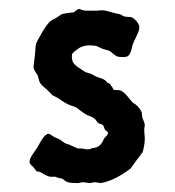

<svg xmlns="http://www.w3.org/2000/svg" viewBox="-20 -390 391 428"><path d="M173.8 -366.2H195.8L207 -367.2Q212.9 -367.2 222.7 -364.3Q232.9 -361.3 239.3 -359.9Q249.5 -358.4 252.4 -355.5Q255.9 -352.1 272 -352.1Q278.3 -349.6 284.2 -342.8Q290 -335.9 290.5 -330.6Q291 -325.2 287.6 -316.9Q284.2 -309.1 283.2 -307.1Q282.2 -305.7 278.3 -296.9Q274.4 -288.1 273.9 -282.7Q272.9 -277.3 269.5 -270Q266.1 -262.7 255.4 -262.7Q244.6 -262.7 240.2 -264.6Q233.4 -268.6 229 -272.9Q224.6 -277.3 216.8 -278.8Q209 -280.3 202.1 -284.2Q195.3 -288.1 190.9 -288.1Q168 -291 155.3 -282.2Q142.6 -273.4 141.1 -270Q139.2 -265.6 141.1 -255.9Q143.1 -246.1 159.2 -236.8Q161.1 -235.8 165 -232.9Q168.9 -230 171.4 -229Q173.8 -228 177.2 -227.1Q181.2 -226.1 182.6 -225.6Q184.1 -225.1 185.5 -224.1Q187 -223.1 190.9 -221.2Q194.3 -218.8 201.2 -216.8Q208 -214.8 210.4 -213.4Q212.9 -211.9 214.4 -210.9Q215.8 -210 217.3 -208Q218.8 -206.1 220.2 -205.1Q224.6 -205.1 228 -198.2Q229 -198.2 230.5 -195.3Q231.9 -192.4 232.9 -189.9Q235.8 -189 244.6 -189Q253.4 -188.5 263.7 -175.8Q273.9 -163.1 275.9 -161.1Q288.6 -154.8 295.9 -140.1L296.9 -131.3Q296.9 -127 300.3 -120.1Q303.7 -113.3 302.2 -106.9Q300.8 -100.6 302.2 -89.8Q303.7 -79.1 301.3 -65.4Q298.8 -51.8 297.4 -49.8Q295.9 -47.9 293.5 -44.9Q291 -42 283.2 -31.2Q275.4 -20.5 271 -14.2Q233.9 13.7 204.1 18.1L191.9 16.1L180.2 18.1L164.1 16.1L153.8 18.1Q132.3 18.1 127.4 14.6Q123 11.7 121.1 9.8Q119.1 7.8 114.3 7.3Q109.4 6.8 103 3.9Q97.2 3.9 90.8 3.9Q80.1 0.5 74.2 -3.9Q68.4 -7.8 62 -7.8L55.2 -16.1Q54.7 -18.1 51.8 -20Q45.9 -23.9 45.9 -30.3Q45.9 -36.6 54.7 -48.8Q63.5 -60.5 69.3 -72.3Q76.2 -84 80.6 -87.9Q85 -91.8 87.9 -91.8Q90.8 -91.8 95.7 -87.9Q100.6 -84 106.9 -82Q112.8 -80.1 117.2 -76.2Q126.5 -68.8 131.3 -68.8L153.3 -59.1Q157.7 -59.1 162.1 -59.1L172.9 -57.1Q181.2 -57.1 183.1 -58.6Q185.1 -60.1 189.9 -60.5Q204.6 -62 211.9 -81.1Q220.2 -89.4 220.7 -92.3Q221.7 -94.7 217.8 -97.7Q213.9 -100.6 213.4 -102.1Q212.9 -103 212.4 -105Q211.9 -106.9 210.9 -108.9Q209 -112.8 203.6 -113.8Q198.2 -114.7 195.3 -120.1Q190.9 -127.4 180.7 -130.9Q170.4 -133.8 150.9 -149.9Q147.9 -151.9 138.2 -154.8Q128.4 -158.2 117.2 -166Q106 -173.8 101.6 -175.3Q97.2 -176.8 94.2 -180.2Q87.4 -188.5 78.1 -195.8Q68.8 -203.1 66.9 -211.4Q64.9 -219.7 64 -221.7Q63 -223.6 59.6 -229Q56.2 -233.9 55.2 -237.3Q54.2 -240.7 56.2 -253.9Q58.1 -267.1 58.6 -276.4Q59.1 -286.1 60.1 -291Q61 -295.9 74.2 -318.4Q87.4 -340.8 95.7 -345.2Q104 -349.1 105.5 -350.1Q106.9 -351.1 111.8 -354.5Q116.2 -357.9 119.1 -358.9Q122.1 -359.9 145 -362.8Q154.3 -372.1 159.7 -369.1Q165 -366.2 173.8 -366.2Z"/></svg>

Font: AntiqueNobleRegular
Style: Regular
Weight: 400
Version: Version 0.1